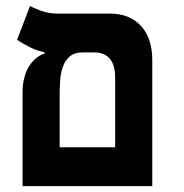

<svg xmlns="http://www.w3.org/2000/svg" viewBox="-20 -632 626 652"><path d="M56.6 0V-324.7Q58.6 -375.5 79.1 -407.5Q99.6 -439.5 130.9 -450.2V-455.1Q109.4 -458 82.3 -471.4Q55.2 -484.9 38.1 -497.1L82 -611.8Q93.3 -605 119.4 -595.5Q145.5 -585.9 172.4 -585.9H353Q419.9 -585.9 458.5 -544.2Q497.1 -502.4 497.1 -428.2V0ZM261.7 -454.1Q232.9 -454.1 216.8 -440.2Q200.7 -426.3 193.4 -404.8Q186 -383.3 184.3 -359.4Q182.6 -335.4 182.6 -315.4V-131.8H371.1V-368.2Q371.1 -454.1 298.3 -454.1Z"/></svg>

Font: Cascadia Code PL
Style: Bold
Weight: 700
Monospace: yes
Designer: Aaron Bell
Foundry: Saja Typeworks
Version: Version 2404.023; ttfautohint (v1.8.4)